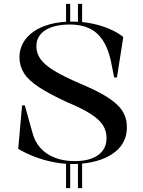

<svg xmlns="http://www.w3.org/2000/svg" viewBox="-20 -835 741 995"><path d="M384 140V0H405.5V140ZM322.3 140V0H343.8V140ZM322.3 -716.3V-815H343.8V-716.3ZM384 -716.3V-815H405.5V-716.3ZM355.2 15Q308.5 15 258.8 5.5Q209.2 -4.1 162.2 -21.7Q115.2 -39.3 74.4 -63.6L94.4 -288.7H108.7L146.6 -153.1Q158.1 -104 188.3 -69.6Q218.6 -35.2 264.5 -17.6Q310.5 0 366.5 0Q419 0 456 -14.1Q493 -28.3 512.6 -54.9Q532.2 -81.6 532.2 -118.3Q532.2 -156.8 512.9 -186.8Q493.6 -216.8 448.8 -245.3Q404.1 -273.8 327 -305.7Q235.3 -348.1 181.2 -383.8Q127 -419.5 104 -456.3Q80.9 -493.2 80.9 -538Q80.9 -579 99.8 -612.9Q118.7 -646.8 154.2 -671.5Q189.8 -696.2 240 -709.6Q290.1 -723 352.7 -723Q409.4 -723 459 -712.5Q508.6 -702 549.5 -684.1Q590.5 -666.1 619 -643L586 -433.6H571.7L553.8 -522.9Q538.9 -588.2 511 -628.9Q483.1 -669.7 441.4 -688.8Q399.6 -708 342.8 -708Q287.8 -708 248.8 -694.6Q209.9 -681.3 189.1 -656.1Q168.4 -630.9 168.4 -595.3Q168.4 -559.3 189.8 -529Q211.1 -498.7 261.6 -468Q312.1 -437.4 398.1 -400.5Q465.7 -372.3 511.5 -346.4Q557.2 -320.5 585.2 -294.2Q613.3 -268 625.4 -239.2Q637.6 -210.5 637.6 -175.3Q637.6 -135.6 622.6 -104.7Q607.7 -73.8 581 -51.4Q554.3 -29 518.8 -14.1Q483.2 0.7 441.5 7.9Q399.7 15 355.2 15Z"/></svg>

Font: Kalnia Thin
Style: Regular
Weight: 100
Version: Version 1.105